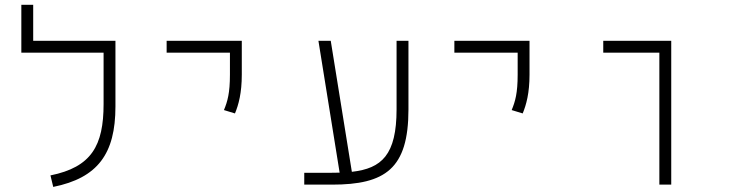

<svg xmlns="http://www.w3.org/2000/svg" viewBox="-20 -752 2970 782"><path d="M401.9 -585.9H115.2V-732.4H66.9V-537.6H401.9V-328.1C401.9 -158.7 352.5 -71.3 185.5 -37.6L196.8 9.3C377.9 -27.3 450.2 -125.5 450.2 -318.4V-585.9Z M937 -290C951.7 -325.2 964.8 -373 964.8 -448.2V-585.9H658.7V-537.6H916.5V-448.2C916.5 -373 906.7 -338.9 892.1 -303.7Z M1219.2 0H1332C1548.8 0 1643.6 -64.5 1643.6 -306.2V-585.9H1595.2V-307.1C1595.2 -121.1 1534.7 -65.9 1413.1 -52.2L1327.1 -585.9H1276.9L1363.3 -48.8C1352.5 -48.3 1340.8 -48.3 1329.1 -48.3H1219.2Z M2108.9 -290C2123.5 -325.2 2136.7 -373 2136.7 -448.2V-585.9H1830.6V-537.6H2088.4V-448.2C2088.4 -373 2078.6 -338.9 2064 -303.7Z M2665.5 0H2713.9V-585.9H2437V-537.6H2665.5Z"/></svg>

Font: Cascadia Mono PL ExtraLight
Style: Regular
Weight: 200
Monospace: yes
Designer: Aaron Bell
Foundry: Saja Typeworks
Version: Version 2404.023